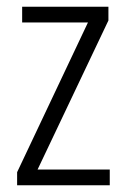

<svg xmlns="http://www.w3.org/2000/svg" viewBox="-20 -552 375 572"><path d="M307 0H31V-39L242 -485H46V-532H303V-491L92 -47H307Z"/></svg>

Font: Noto Sans Gujarati UI Condensed Light
Style: Regular
Weight: 300
Width: 3
Designer: Jelle Bosma - Monotype Design Team, Universal Thirst
Foundry: Monotype Imaging Inc.
Version: Version 2.106; ttfautohint (v1.8.4.7-5d5b)